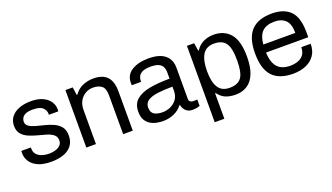

<svg xmlns="http://www.w3.org/2000/svg" viewBox="-65 -1008 2854 1651"><g transform="rotate(-20 1362.0 -182.5)"><path d="M247 12Q170 12 122.5 -10Q75 -32 53 -67.5Q31 -103 31 -142Q31 -152 31.5 -157Q32 -162 32 -164H119V-154Q119 -121 137 -100.5Q155 -80 185 -70Q215 -60 252 -60Q284 -60 311 -69Q338 -78 354 -95Q370 -112 370 -138Q370 -172 346.5 -191Q323 -210 286 -221Q249 -232 208 -242.5Q167 -253 130 -269Q93 -285 69.5 -313Q46 -341 46 -388Q46 -434 72 -468Q98 -502 145 -520Q192 -538 255 -538Q318 -538 361 -518Q404 -498 426 -465.5Q448 -433 448 -394Q448 -389 447.5 -382.5Q447 -376 447 -375H361V-384Q361 -415 336 -440Q311 -465 245 -465Q200 -465 177 -453.5Q154 -442 145.5 -425Q137 -408 137 -394Q137 -365 160.5 -349Q184 -333 221 -323Q258 -313 299 -303Q340 -293 377 -276Q414 -259 437.5 -229.5Q461 -200 461 -150Q461 -94 433 -58Q405 -22 356.5 -5Q308 12 247 12Z M567 0V-526H634L644 -455H651Q682 -499 728 -518.5Q774 -538 828 -538Q878 -538 915 -520.5Q952 -503 972 -463.5Q992 -424 992 -359V0H904V-353Q904 -420 874 -442.5Q844 -465 795 -465Q758 -465 726 -446.5Q694 -428 674.5 -394Q655 -360 655 -311V0Z M1266 12Q1241 12 1211 6.5Q1181 1 1154 -14.5Q1127 -30 1109.5 -59Q1092 -88 1092 -136Q1092 -208 1137.5 -246Q1183 -284 1262 -298Q1341 -312 1442 -312V-370Q1442 -398 1432 -419.5Q1422 -441 1396 -453Q1370 -465 1322 -465Q1275 -465 1249 -452.5Q1223 -440 1213 -421Q1203 -402 1203 -382V-370H1118Q1117 -374 1117 -379.5Q1117 -385 1117 -392Q1117 -464 1176.5 -501Q1236 -538 1330 -538Q1430 -538 1480 -496.5Q1530 -455 1530 -381V-96Q1530 -77 1541 -69Q1552 -61 1565 -61H1605V-4Q1597 0 1579.5 4Q1562 8 1537 8Q1502 8 1479 -12.5Q1456 -33 1449 -67H1442Q1415 -30 1368.5 -9Q1322 12 1266 12ZM1289 -61Q1326 -61 1361 -76.5Q1396 -92 1419 -123Q1442 -154 1442 -201V-239Q1365 -239 1307 -231.5Q1249 -224 1216.5 -203Q1184 -182 1184 -141Q1184 -96 1212 -78.5Q1240 -61 1289 -61Z M1679 173V-526H1745L1756 -455H1762Q1788 -496 1831 -517Q1874 -538 1925 -538Q2022 -538 2077.5 -473Q2133 -408 2133 -263Q2133 -168 2108 -107Q2083 -46 2037.5 -17Q1992 12 1933 12Q1878 12 1838.5 -5Q1799 -22 1773 -60H1767V173ZM1903 -61Q1978 -61 2010 -105Q2042 -149 2042 -259V-263Q2042 -376 2009.5 -420.5Q1977 -465 1903 -465Q1831 -465 1799 -412.5Q1767 -360 1767 -263V-259Q1767 -164 1798.5 -112.5Q1830 -61 1903 -61Z M2458 12Q2331 12 2269 -54.5Q2207 -121 2207 -263Q2207 -405 2269.5 -471.5Q2332 -538 2458 -538Q2569 -538 2627 -479Q2685 -420 2685 -283V-239H2298Q2302 -148 2340.5 -104.5Q2379 -61 2458 -61Q2496 -61 2528.5 -73Q2561 -85 2580 -110.5Q2599 -136 2599 -179H2685Q2685 -115 2654.5 -72.5Q2624 -30 2573 -9Q2522 12 2458 12ZM2300 -312H2593Q2593 -395 2556 -430Q2519 -465 2458 -465Q2384 -465 2346 -429.5Q2308 -394 2300 -312Z"/></g></svg>

Font: Archivo VF Beta
Style: Regular
Weight: 400
Designer: Hector Gatti
Foundry: Omnibus-Type
Version: Version 1.002